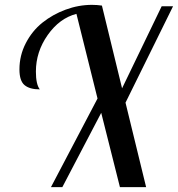

<svg xmlns="http://www.w3.org/2000/svg" viewBox="-20 -771 733 791"><path d="M582 0H474.1L397 -306.2L236.8 0H189.9L381.8 -365.2L294.9 -713.9Q225.1 -695.8 176.5 -626.7Q127.9 -557.6 127.9 -476.1Q127.9 -423.3 144 -402.8Q102.1 -402.8 81.1 -420.4Q60.1 -438 60.1 -484.9Q60.1 -542.5 86.2 -593Q112.3 -643.6 154.5 -677.5Q196.8 -711.4 250.2 -731.2Q303.7 -751 358.9 -751Q379.9 -751 399.9 -748L482.9 -407.2L646 -745.1H692.9L497.1 -348.1Z"/></svg>

Font: Lobster Two
Style: Italic
Weight: 400
Designer: Pablo Impallari
Foundry: Pablo Impallari. www.impallari.com
Version: Version 1.006